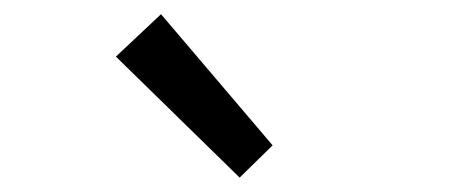

<svg xmlns="http://www.w3.org/2000/svg" viewBox="-20 -892 646 272"><path d="M319.5 -640.4 144.2 -811.8 208.1 -871.9 366.2 -686.1Z"/></svg>

Font: Noto Sans TC Thin
Style: Regular
Weight: 100
Designer: Ryoko NISHIZUKA 西塚涼子 (kana, bopomofo & ideographs); Paul D. Hunt (Latin, Greek & Cyrillic); Sandoll Communications 산돌커뮤니
Foundry: Adobe
Version: Version 2.004-H2;hotconv 1.0.118;makeotfexe 2.5.65603